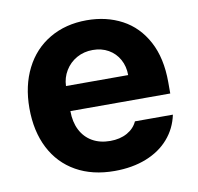

<svg xmlns="http://www.w3.org/2000/svg" viewBox="-66 -606 707 686"><g transform="rotate(-10 287.0 -263.0)"><path d="M35.2 -262.7Q35.2 -344.2 66.7 -406.5Q98.1 -468.8 156.2 -502.9Q214.4 -537.1 291 -537.1Q362.3 -537.1 418.7 -507.1Q475.1 -477.1 507.6 -416.5Q540 -356 540 -268.6V-227.5H177.7Q177.7 -188 192.6 -158.7Q207.5 -129.4 235.1 -113.5Q262.7 -97.7 299.8 -97.7Q335.4 -97.7 361.3 -112.1Q387.2 -126.5 398.4 -151.4H536.1Q525.9 -102.5 494.1 -65.9Q462.4 -29.3 411.9 -9.3Q361.3 10.7 296.9 10.7Q216.3 10.7 157.5 -22.5Q98.6 -55.7 66.9 -117.4Q35.2 -179.2 35.2 -262.7ZM403.3 -318.4Q403.3 -350.1 389.4 -375.2Q375.5 -400.4 350.6 -414.6Q325.7 -428.7 293.9 -428.7Q261.7 -428.7 235.6 -414.1Q209.5 -399.4 194.1 -374Q178.7 -348.6 177.7 -318.4Z"/></g></svg>

Font: Pretendard JP
Style: Bold
Weight: 700
Designer: Base glyphs from Inter by Rasmus Andersson; Hangeul glyphs from Noto Sans CJK(Source Han Sans) by Jang Soo-young and Kan
Foundry: Kil Hyung-jin
Version: Version 1.309